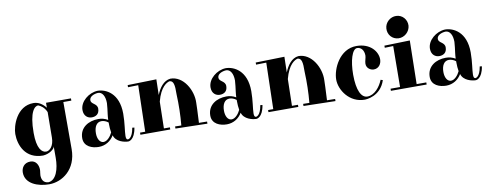

<svg xmlns="http://www.w3.org/2000/svg" viewBox="-70 -971 4120 1608"><g transform="rotate(-10 1990.5 -167.0)"><path d="M226 -418C82 -418 32 -254 32 -189C32 -96 78 29 231 29C283 26 331 -9 331 -32V66C331 161 302 252 236 257C192 255 179 222 179 188C179 173 184 158 184 141C184 104 165 60 116 60C62 60 38 100 38 140C38 236 144 275 240 275C350 275 475 191 475 17V-383H543V-402H331V-360C302 -396 268 -418 226 -418ZM331 -323C329 -123 329 -115 329 -107C329 -36 292 1 262 1C224 1 185 -39 185 -171C185 -352 233 -392 262 -392C285 -383 313 -364 331 -323Z M952 19C941 17 938 6 938 -13C938 -51 952 -118 952 -200C952 -375 843 -426 773 -426C698 -423 621 -361 621 -289C621 -236 656 -215 688 -215C720 -215 753 -230 753 -278C753 -323 700 -323 700 -358C700 -390 740 -406 774 -408C810 -408 833 -370 833 -311C833 -306 832 -300 829 -266C826 -238 820 -203 819 -170C792 -186 766 -192 738 -192C656 -192 578 -148 578 -57C578 15 646 39 703 39C760 39 807 8 833 -37C849 21 922 37 954 37C954 37 1007 38 1024 -69L1006 -71C991 20 954 19 954 19ZM825 -63C809 -29 780 5 749 5C718 5 698 -30 698 -77C698 -133 720 -170 761 -170C778 -170 801 -163 819 -148V-135C819 -110 821 -85 825 -63Z M1030 -411 1117 -413 1107 -19H1063V-1H1317V-19H1266L1271 -246C1303 -369 1358 -394 1380 -400C1414 -399 1422 -364 1420 -282C1424 -193 1422 -105 1414 -18L1361 -19V-1L1632 5V-13L1563 -14C1568 -91 1570 -184 1570 -184C1575 -289 1502 -421 1391 -420C1333 -414 1295 -360 1272 -302L1275 -435L1030 -429Z M2041 19C2030 17 2027 6 2027 -13C2027 -51 2041 -118 2041 -200C2041 -375 1932 -426 1862 -426C1787 -423 1710 -361 1710 -289C1710 -236 1745 -215 1777 -215C1809 -215 1842 -230 1842 -278C1842 -323 1789 -323 1789 -358C1789 -390 1829 -406 1863 -408C1899 -408 1922 -370 1922 -311C1922 -306 1921 -300 1918 -266C1915 -238 1909 -203 1908 -170C1881 -186 1855 -192 1827 -192C1745 -192 1667 -148 1667 -57C1667 15 1735 39 1792 39C1849 39 1896 8 1922 -37C1938 21 2011 37 2043 37C2043 37 2096 38 2113 -69L2095 -71C2080 20 2043 19 2043 19ZM1914 -63C1898 -29 1869 5 1838 5C1807 5 1787 -30 1787 -77C1787 -133 1809 -170 1850 -170C1867 -170 1890 -163 1908 -148V-135C1908 -110 1910 -85 1914 -63Z M2119 -411 2206 -413 2196 -19H2152V-1H2406V-19H2355L2360 -246C2392 -369 2447 -394 2469 -400C2503 -399 2511 -364 2509 -282C2513 -193 2511 -105 2503 -18L2450 -19V-1L2721 5V-13L2652 -14C2657 -91 2659 -184 2659 -184C2664 -289 2591 -421 2480 -420C2422 -414 2384 -360 2361 -302L2364 -435L2119 -429Z M3150 -275C3150 -341 3091 -419 2973 -419C2829 -419 2758 -261 2758 -171C2758 -81 2836 36 2964 36C2974 36 3099 33 3142 -99L3124 -105C3101 -48 3053 14 2991 14C2940 14 2905 -52 2905 -187C2905 -304 2934 -401 2976 -401C3009 -401 3034 -373 3034 -327C3034 -309 3022 -281 3022 -259C3022 -219 3058 -200 3083 -200C3127 -200 3150 -237 3150 -275Z M3205 -363 3277 -365 3274 -17H3193V1H3497V-17H3415L3422 -387L3205 -381ZM3433 -511C3436 -563 3397 -608 3345 -609C3295 -611 3249 -571 3246 -520C3242 -467 3280 -423 3333 -421C3384 -419 3429 -460 3433 -511Z M3907 19C3896 17 3893 6 3893 -13C3893 -51 3907 -118 3907 -200C3907 -375 3798 -426 3728 -426C3653 -423 3576 -361 3576 -289C3576 -236 3611 -215 3643 -215C3675 -215 3708 -230 3708 -278C3708 -323 3655 -323 3655 -358C3655 -390 3695 -406 3729 -408C3765 -408 3788 -370 3788 -311C3788 -306 3787 -300 3784 -266C3781 -238 3775 -203 3774 -170C3747 -186 3721 -192 3693 -192C3611 -192 3533 -148 3533 -57C3533 15 3601 39 3658 39C3715 39 3762 8 3788 -37C3804 21 3877 37 3909 37C3909 37 3962 38 3979 -69L3961 -71C3946 20 3909 19 3909 19ZM3780 -63C3764 -29 3735 5 3704 5C3673 5 3653 -30 3653 -77C3653 -133 3675 -170 3716 -170C3733 -170 3756 -163 3774 -148V-135C3774 -110 3776 -85 3780 -63Z"/></g></svg>

Font: Purple Purse
Style: Regular
Weight: 400
Designer: Astigmatic (AOETI)
Foundry: Astigmatic (AOETI)
Version: Version 1.000